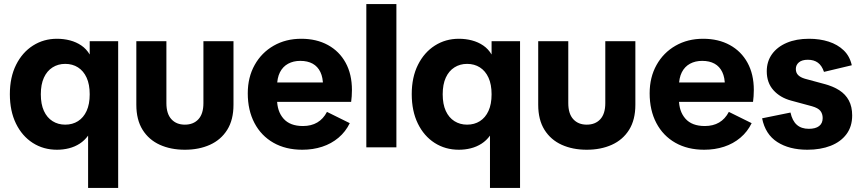

<svg xmlns="http://www.w3.org/2000/svg" viewBox="-20 -725 4232 945"><path d="M413.6 200V-57.5Q396.5 -33.7 372.3 -18Q348.1 -2.4 319.5 4.8Q291 12 260.3 12Q193.7 12 141.1 -21.7Q88.5 -55.5 58.5 -117Q28.5 -178.5 28.5 -261.7Q28.5 -344.8 59.2 -406.1Q89.9 -467.4 142.5 -500.8Q195.1 -534.2 260.3 -534.2Q294 -534.2 324.8 -526.1Q355.5 -518 380.5 -501Q405.4 -484 421.5 -456.7V-522.2H561.6V200ZM300.9 -111.5Q336.8 -111.5 363.9 -128.7Q391.1 -145.9 406.3 -179.1Q421.5 -212.3 421.5 -260.9Q421.5 -309.6 406.3 -342.8Q391.1 -376 363.9 -393.3Q336.8 -410.6 300.9 -410.6Q266 -410.6 238.7 -393.3Q211.3 -376 196.1 -342.8Q180.9 -309.6 180.9 -260.9Q180.9 -212.3 196.1 -179.1Q211.3 -145.9 238.7 -128.7Q266 -111.5 300.9 -111.5Z M889.8 12Q820.5 12 766.6 -12.4Q712.6 -36.9 681.8 -86.1Q651 -135.4 651 -209.4V-522.2H799V-217.4Q799 -165.2 823.5 -138.4Q847.9 -111.5 889.8 -111.5Q932.3 -111.5 956.8 -138.4Q981.2 -165.2 981.2 -217.4V-522.2H1129.2V-209.4Q1129.2 -135.4 1098.4 -86.1Q1067.6 -36.9 1013.4 -12.4Q959.3 12 889.8 12Z M1467.9 12Q1386.2 12 1325.8 -22.4Q1265.3 -56.9 1232.4 -119.6Q1199.5 -182.2 1199.5 -265.8Q1199.5 -344.8 1233.5 -405.4Q1267.4 -466 1327 -500.1Q1386.6 -534.2 1462.7 -534.2Q1537.8 -534.2 1594 -503.4Q1650.2 -472.7 1681.2 -416.1Q1712.2 -359.6 1712.2 -282.1Q1712.2 -267.8 1711.1 -251.2Q1710 -234.6 1708.3 -223.7H1269.2V-319.2H1614.3L1569.7 -303.4Q1570 -343.1 1556.9 -370.4Q1543.8 -397.8 1518.9 -411.6Q1494 -425.4 1457.8 -425.4Q1424.2 -425.4 1398.2 -411.4Q1372.1 -397.3 1357.8 -369.2Q1343.6 -341.1 1343.6 -299V-236.9Q1343.6 -177.2 1375.5 -141Q1407.4 -104.7 1471.1 -104.7Q1511.9 -104.7 1541.5 -122.1Q1571.2 -139.5 1589.3 -174.3L1701.5 -118.8Q1681.1 -76.7 1646.1 -47.2Q1611.1 -17.7 1565.9 -2.9Q1520.6 12 1467.9 12Z M1783 0V-705H1931V0Z M2391.6 200V-57.5Q2374.5 -33.7 2350.3 -18Q2326.1 -2.4 2297.5 4.8Q2269 12 2238.3 12Q2171.7 12 2119.1 -21.7Q2066.5 -55.5 2036.5 -117Q2006.5 -178.5 2006.5 -261.7Q2006.5 -344.8 2037.2 -406.1Q2067.9 -467.4 2120.5 -500.8Q2173.1 -534.2 2238.3 -534.2Q2272 -534.2 2302.8 -526.1Q2333.5 -518 2358.5 -501Q2383.4 -484 2399.5 -456.7V-522.2H2539.6V200ZM2278.9 -111.5Q2314.8 -111.5 2341.9 -128.7Q2369.1 -145.9 2384.3 -179.1Q2399.5 -212.3 2399.5 -260.9Q2399.5 -309.6 2384.3 -342.8Q2369.1 -376 2341.9 -393.3Q2314.8 -410.6 2278.9 -410.6Q2244 -410.6 2216.7 -393.3Q2189.3 -376 2174.1 -342.8Q2158.9 -309.6 2158.9 -260.9Q2158.9 -212.3 2174.1 -179.1Q2189.3 -145.9 2216.7 -128.7Q2244 -111.5 2278.9 -111.5Z M2867.8 12Q2798.5 12 2744.6 -12.4Q2690.6 -36.9 2659.8 -86.1Q2629 -135.4 2629 -209.4V-522.2H2777V-217.4Q2777 -165.2 2801.5 -138.4Q2825.9 -111.5 2867.8 -111.5Q2910.3 -111.5 2934.8 -138.4Q2959.2 -165.2 2959.2 -217.4V-522.2H3107.2V-209.4Q3107.2 -135.4 3076.4 -86.1Q3045.6 -36.9 2991.4 -12.4Q2937.3 12 2867.8 12Z M3445.9 12Q3364.2 12 3303.8 -22.4Q3243.3 -56.9 3210.4 -119.6Q3177.5 -182.2 3177.5 -265.8Q3177.5 -344.8 3211.5 -405.4Q3245.4 -466 3305 -500.1Q3364.6 -534.2 3440.7 -534.2Q3515.8 -534.2 3572 -503.4Q3628.2 -472.7 3659.2 -416.1Q3690.2 -359.6 3690.2 -282.1Q3690.2 -267.8 3689.1 -251.2Q3688 -234.6 3686.3 -223.7H3247.2V-319.2H3592.3L3547.7 -303.4Q3548 -343.1 3534.9 -370.4Q3521.8 -397.8 3496.9 -411.6Q3472 -425.4 3435.8 -425.4Q3402.2 -425.4 3376.2 -411.4Q3350.1 -397.3 3335.8 -369.2Q3321.6 -341.1 3321.6 -299V-236.9Q3321.6 -177.2 3353.5 -141Q3385.4 -104.7 3449.1 -104.7Q3489.9 -104.7 3519.5 -122.1Q3549.2 -139.5 3567.3 -174.3L3679.5 -118.8Q3659.1 -76.7 3624.1 -47.2Q3589.1 -17.7 3543.9 -2.9Q3498.6 12 3445.9 12Z M3953.7 12Q3864.7 12 3805.8 -25.9Q3746.8 -63.7 3731 -142.7L3870.7 -171.1Q3879.6 -130.3 3901.9 -110.7Q3924.1 -91 3960.8 -91Q3994 -91 4011.5 -104.5Q4029.1 -118 4029.1 -143.9Q4029.1 -164.8 4018 -179.1Q4006.9 -193.3 3976.7 -202L3873.5 -229.9Q3819.6 -244.5 3786.7 -281.2Q3753.9 -317.8 3753.9 -374.1Q3753.9 -422.6 3779.7 -458.5Q3805.6 -494.4 3852.3 -514.3Q3899.1 -534.2 3961.9 -534.2Q4014.7 -534.2 4058.6 -520.1Q4102.6 -506 4132.5 -477.3Q4162.4 -448.7 4172.4 -403.8L4035.6 -371.2Q4025 -402.4 4005.5 -416.6Q3986 -430.9 3956.2 -430.9Q3927.2 -430.9 3912.1 -418.1Q3897 -405.3 3897 -385.6Q3897 -367.1 3908.1 -355.7Q3919.1 -344.3 3941.4 -337.6L4035 -312.3Q4080.1 -300.6 4110.8 -280.8Q4141.6 -261.1 4157.9 -230.6Q4174.3 -200 4174.3 -156.9Q4174.3 -102.3 4146.2 -64.6Q4118 -26.9 4068.3 -7.4Q4018.5 12 3953.7 12Z"/></svg>

Font: TikTok Sans Light
Style: Regular
Weight: 300
Version: Version 4.000